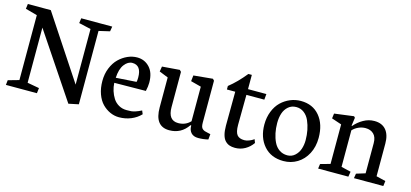

<svg xmlns="http://www.w3.org/2000/svg" viewBox="-56 -992 2977 1391"><g transform="rotate(15 1432.5 -296.0)"><path d="M487.3 14.6 163.1 -469.2V-55.7L252.4 -39.6L247.6 0H15.1L19 -36.1L100.6 -59.1V-545.9L12.2 -570.3L17.1 -607.4H189L502.4 -132.8V-549.8L412.1 -570.3L417.5 -607.4H649.9L643.6 -570.3L562 -551.3V-1Z M1005.9 -220.2 769.5 -217.8Q771 -187.5 780 -158.7Q789.1 -129.9 804.9 -105Q820.8 -80.1 847.2 -64.9Q873.5 -49.8 905.8 -49.8H908.7Q929.7 -49.8 941.4 -50.8Q953.1 -51.8 973.1 -58.1Q993.2 -64.5 1016.6 -76.7L1027.3 -50.8Q998 -20 956.1 -2.7Q914.1 14.6 866.7 14.6Q831.5 14.6 799.1 0Q766.6 -14.6 740.2 -41.5Q713.9 -68.4 698.2 -111.8Q682.6 -155.3 682.6 -209Q682.6 -262.2 700.7 -306.4Q718.8 -350.6 747.8 -378.9Q776.9 -407.2 812 -422.9Q847.2 -438.5 883.3 -438.5Q939.5 -438.5 976.8 -398.4Q1014.2 -358.4 1014.2 -284.2Q1014.2 -255.9 1005.9 -220.2ZM770.5 -255.9 923.8 -266.1Q927.2 -276.9 927.2 -299.8Q927.2 -391.1 859.4 -391.1Q826.7 -391.1 800.3 -356.7Q773.9 -322.3 770.5 -255.9Z M1388.2 -64H1382.3Q1331.5 11.2 1242.2 11.2Q1133.3 11.2 1133.3 -130.4V-355.5L1066.4 -382.3L1072.8 -420.9L1204.1 -431.2L1215.8 -419.4V-154.8Q1215.8 -55.7 1291.5 -55.7Q1346.2 -55.7 1382.3 -93.8V-353L1304.2 -373.5L1309.1 -417.5L1452.6 -431.2L1463.4 -419.4V-105Q1463.4 -87.4 1466.6 -75.9Q1469.7 -64.5 1478 -58.1Q1486.3 -51.8 1493.7 -49.1Q1501 -46.4 1516.1 -43.5L1538.1 -38.6L1534.2 2.4Q1497.1 11.2 1460 11.2Q1424.8 11.2 1406.5 -8.5Q1388.2 -28.3 1388.2 -60.1Z M1691.4 -531.2H1717.3V-424.3H1855L1851.1 -381.3H1716.8L1714.8 -159.2V-155.8Q1714.8 -102.1 1731.7 -81.1Q1748.5 -60.1 1786.6 -60.1Q1802.7 -60.1 1820.3 -66.9Q1837.9 -73.7 1847.7 -80.1L1856.9 -86.9L1867.2 -60.5Q1844.2 -27.3 1810.1 -8.1Q1775.9 11.2 1735.4 11.2Q1711.4 11.2 1693.4 4.9Q1675.3 -1.5 1660.9 -16.6Q1646.5 -31.7 1638.9 -59.3Q1631.3 -86.9 1631.3 -126.5V-141.6L1632.8 -382.3H1570.3V-408.7Q1631.8 -457 1691.4 -531.2Z M1984.9 -242.7Q1984.9 -203.1 1992.2 -167.5Q1999.5 -131.8 2014.2 -101.3Q2028.8 -70.8 2054.9 -52.7Q2081.1 -34.7 2115.2 -34.7Q2147.9 -34.7 2171.6 -55.9Q2195.3 -77.1 2205.8 -108.2Q2216.3 -139.2 2216.3 -175.3Q2216.3 -213.9 2209.2 -250Q2202.1 -286.1 2188 -318.4Q2173.8 -350.6 2148.4 -370.1Q2123 -389.6 2089.8 -389.6Q2054.7 -389.6 2030.3 -368.4Q2005.9 -347.2 1995.4 -314.9Q1984.9 -282.7 1984.9 -242.7ZM2303.2 -215.3Q2303.2 -148.4 2275.9 -96.2Q2248.5 -43.9 2201.9 -15.6Q2155.3 12.7 2098.6 12.7Q2004.9 12.7 1951.4 -49.1Q1897.9 -110.8 1897.9 -208Q1897.9 -261.7 1915.8 -306.6Q1933.6 -351.6 1963.4 -380.4Q1993.2 -409.2 2031.2 -425Q2069.3 -440.9 2110.4 -440.9Q2199.7 -440.9 2251.5 -379.2Q2303.2 -317.4 2303.2 -215.3Z M2780.3 -300.8V-55.7L2850.6 -38.6L2845.7 0H2625.5L2631.3 -35.2L2698.2 -55.7V-281.7Q2698.2 -327.1 2675 -349.6Q2651.9 -372.1 2613.8 -372.1Q2586.9 -372.1 2561.5 -360.8Q2536.1 -349.6 2517.6 -329.6V-55.7L2589.8 -38.6L2583.5 0H2356.9L2361.8 -35.2L2435.1 -55.7V-352.1L2360.4 -377.4L2365.2 -414.6L2510.3 -433.6L2519 -424.3L2510.3 -362.3H2515.1Q2542.5 -395 2581.1 -416.7Q2619.6 -438.5 2662.6 -438.5Q2719.7 -438.5 2750 -402.6Q2780.3 -366.7 2780.3 -300.8Z"/></g></svg>

Font: Neuton
Style: Regular
Weight: 400
Designer: Brian M Zick
Version: Version 1.3